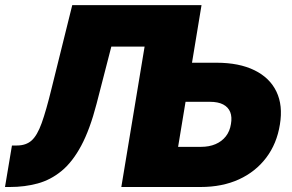

<svg xmlns="http://www.w3.org/2000/svg" viewBox="-41 -748 1167 768"><path d="M-21 0 6.8 -166H26.4Q63 -166 85.4 -186Q107.9 -206.1 125.7 -255.6Q143.6 -305.2 165.5 -395L248 -727.5H577.6L549.8 -561.5H404.3L345.2 -332.5Q318.8 -230.5 283.9 -165.3Q249 -100.1 205.3 -64.2Q161.6 -28.3 109.9 -14.2Q58.1 0 -1.5 0ZM648.4 -497.1H825.2Q915.5 -497.1 976.8 -467Q1038.1 -437 1064.7 -381.6Q1091.3 -326.2 1078.6 -250Q1066.4 -173.3 1023.9 -117.2Q981.4 -61 914.8 -30.5Q848.1 0 761.2 0H444.3L564.9 -727.5H765.1L671.4 -160.6H762.7Q795.9 -160.6 821 -171.4Q846.2 -182.1 862.3 -202.6Q878.4 -223.1 882.8 -252Q887.7 -279.8 879.9 -299.6Q872.1 -319.3 851.8 -330.1Q831.5 -340.8 798.3 -340.8H623Z"/></svg>

Font: Inter 24pt Black
Style: Italic
Weight: 900
Italic angle: -9.3988°
Designer: Rasmus Andersson
Foundry: rsms
Version: Version 4.001;git-66647c0bb